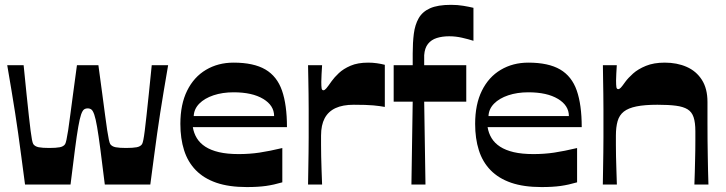

<svg xmlns="http://www.w3.org/2000/svg" viewBox="-20 -763 3001 794"><path d="M83.5 0Q74.9 -66 68 -116.8Q61.2 -167.7 55.2 -211Q49.2 -254.3 42.5 -296.5Q35.9 -338.7 28 -386.2Q20.2 -433.7 9.9 -493.4H77.7Q84.6 -424.3 89.9 -372.6Q95.3 -320.9 99.4 -283.4Q103.6 -245.9 106.6 -222.1Q109.6 -198.3 112.2 -185.1Q114.9 -171.9 117.6 -167.2Q124.6 -157.2 140.1 -154.1Q155.6 -151.1 184 -151.1Q211.6 -151.1 227.3 -154.1Q243 -157.2 249.4 -167.2Q252 -171.9 255 -185.7Q258 -199.6 261.9 -224.4Q265.7 -249.3 270.5 -286.8Q275.3 -324.2 282.3 -375.6Q289.3 -427 298.2 -493.4H386.9Q395.9 -427 402.8 -375.6Q409.8 -324.2 414.6 -286.8Q419.4 -249.3 423.3 -224.4Q427.1 -199.6 430.1 -185.7Q433.1 -171.9 435.8 -167.2Q442.8 -157.2 458.2 -154.1Q473.5 -151.1 501.2 -151.1Q529.5 -151.1 545.4 -154.1Q561.2 -157.2 567.6 -167.2Q570.2 -171.9 572.9 -185.1Q575.6 -198.3 578.6 -222.1Q581.6 -245.9 585.7 -283.4Q589.9 -320.9 595.2 -372.6Q600.5 -424.3 607.5 -493.4H675.3Q664.9 -433.7 657.1 -386.2Q649.3 -338.7 642.6 -296.5Q635.9 -254.3 629.9 -211Q623.9 -167.7 617.1 -116.8Q610.3 -66 601.6 0H413.4Q402.5 -88.5 395 -146.2Q387.5 -203.9 381.5 -238.2Q375.6 -272.5 369.9 -289Q364.2 -305.4 357.9 -310.1Q351.6 -314.8 342.6 -314.8Q333.6 -314.8 327.2 -310.1Q320.9 -305.4 315.2 -289Q309.6 -272.5 303.6 -238.2Q297.6 -203.9 290.1 -146.2Q282.7 -88.5 271.7 0Z M1000.4 10.6Q926.8 10.6 874.7 -7.3Q822.7 -25.3 789.7 -59.3Q756.6 -93.3 741.3 -141.6Q725.9 -190 725.9 -250.7Q725.9 -331.6 753.9 -388.1Q781.9 -444.7 831.9 -474.3Q881.9 -504 946 -504Q1029 -504 1077.4 -475.7Q1125.7 -447.4 1146.2 -388.4Q1166.7 -329.4 1166.7 -237.3H777.4Q781.4 -212.4 793.9 -191.8Q806.4 -171.2 829.1 -156.4Q851.8 -141.7 885.7 -133.7Q919.7 -125.8 967 -125.8Q1011.7 -125.8 1052.9 -131.9Q1094.1 -138.1 1147.5 -150.8V-9Q1112.5 1.3 1079.5 6Q1046.5 10.6 1000.4 10.6ZM1113.6 -283Q1113.6 -326.9 1068.3 -354.1Q1023 -381.3 946 -381.3Q900 -381.3 862.9 -368.9Q825.7 -356.4 804 -334.3Q782.4 -312.2 781.1 -283Z M1253.9 0Q1254.5 -33.1 1255 -66.3Q1255.5 -99.4 1256 -132.1Q1256.5 -164.8 1256.5 -195.4Q1256.5 -225.9 1256.5 -252.9Q1256.5 -280 1256.5 -311.2Q1256.5 -342.4 1256 -374.8Q1255.5 -407.2 1255 -437.4Q1254.5 -467.5 1253.9 -493.4H1312Q1311 -475.4 1309.8 -456.2Q1308.7 -437 1308.7 -424.7Q1308.7 -406.1 1310 -397.9Q1311.3 -389.7 1317.7 -389.7Q1322.7 -389.7 1329.7 -397.9Q1336.7 -406.1 1352 -428.1Q1362.4 -442.8 1381.2 -460.6Q1400 -478.4 1429.7 -491.2Q1459.3 -504 1502.7 -504Q1521 -504 1538.5 -501.5Q1556 -499 1571.4 -495V-320.8Q1552 -324.5 1524 -327.2Q1495.9 -329.8 1442.8 -329.8Q1397.2 -329.8 1367.4 -315.9Q1337.6 -302 1322.6 -273.9Q1307.7 -245.8 1307.7 -202.1Q1307.7 -183.8 1307.7 -162.8Q1307.7 -141.8 1308.2 -117.1Q1308.7 -92.4 1309.7 -63.3Q1310.7 -34.2 1312 0Z M1681.4 0 1686.7 -342.6H1608V-493.4H1686.7Q1686.7 -503.7 1686.7 -514.8Q1686.7 -525.9 1686.7 -541.5Q1686.7 -586.9 1691.4 -623.7Q1696.1 -660.6 1711.4 -687.6Q1726.8 -714.7 1758.5 -728.8Q1790.2 -743 1845.2 -743Q1872.2 -743 1896.1 -739Q1920 -735 1937.9 -730.7V-594.3Q1916.9 -601 1890.6 -607Q1864.2 -613 1837.6 -613Q1808.9 -613 1786.2 -605.8Q1763.6 -598.7 1749.9 -581.5Q1736.2 -564.4 1734.2 -534.7Q1734.2 -519.9 1734.2 -510.8Q1734.2 -501.7 1734.2 -493.4H1908.2V-342.6H1734.2L1739.5 0Z M2219.4 10.6Q2145.8 10.6 2093.7 -7.3Q2041.7 -25.3 2008.7 -59.3Q1975.6 -93.3 1960.3 -141.6Q1944.9 -190 1944.9 -250.7Q1944.9 -331.6 1972.9 -388.1Q2000.9 -444.7 2050.9 -474.3Q2100.9 -504 2165 -504Q2248 -504 2296.4 -475.7Q2344.7 -447.4 2365.2 -388.4Q2385.7 -329.4 2385.7 -237.3H1996.4Q2000.4 -212.4 2012.9 -191.8Q2025.4 -171.2 2048.1 -156.4Q2070.8 -141.7 2104.7 -133.7Q2138.7 -125.8 2186 -125.8Q2230.7 -125.8 2271.9 -131.9Q2313.1 -138.1 2366.5 -150.8V-9Q2331.5 1.3 2298.5 6Q2265.5 10.6 2219.4 10.6ZM2332.6 -283Q2332.6 -326.9 2287.3 -354.1Q2242 -381.3 2165 -381.3Q2119 -381.3 2081.9 -368.9Q2044.7 -356.4 2023 -334.3Q2001.4 -312.2 2000.1 -283Z M2472.9 0Q2473.5 -33.1 2474 -66.3Q2474.5 -99.4 2475 -132.1Q2475.5 -164.8 2475.5 -195.4Q2475.5 -225.9 2475.5 -253.3Q2475.5 -280.3 2475.5 -311.5Q2475.5 -342.7 2475 -375Q2474.5 -407.2 2474 -437.5Q2473.5 -467.8 2473.2 -493.4H2530.7Q2529.7 -475.4 2528.7 -458.9Q2527.7 -442.3 2527.7 -430.7Q2527.7 -411.4 2529 -402.9Q2530.3 -394.4 2536.7 -394.4Q2541.7 -394.4 2547.5 -400.6Q2553.3 -406.7 2566 -424.7Q2577.4 -440.4 2598 -458.9Q2618.7 -477.4 2651.2 -490.7Q2683.7 -504 2729 -504Q2779.6 -504 2819.5 -486.5Q2859.3 -469.1 2882.5 -432.9Q2905.7 -396.7 2905.7 -341.4Q2905.7 -294.7 2905.7 -255.3Q2905.7 -216 2906 -182.6Q2906.4 -149.2 2906.9 -118.9Q2907.4 -88.5 2908 -59.7Q2908.7 -30.9 2909.7 0H2851.6Q2852.6 -27.6 2853.3 -51.7Q2853.9 -75.8 2854.4 -97.8Q2854.9 -119.8 2855.3 -140.1Q2855.6 -160.4 2855.6 -180.4Q2855.6 -200.4 2855.6 -220.7Q2855.6 -256.3 2848.3 -278.2Q2841 -300.2 2823.3 -311Q2805.7 -321.8 2775.5 -325.8Q2745.3 -329.8 2698.6 -329.8Q2646.2 -329.8 2612.4 -323Q2578.6 -316.2 2559.9 -301.6Q2541.3 -287 2534.1 -262.2Q2527 -237.4 2527 -202.1Q2527 -183.8 2527 -162.8Q2527 -141.8 2527.5 -117.1Q2528 -92.4 2529 -63.3Q2530 -34.2 2531 0Z"/></svg>

Font: Ojuju ExtraLight
Style: Regular
Weight: 200
Designer: Chisaokwu Joboson, Mirko Velimirovic
Foundry: Udi Foundry
Version: Version 1.000